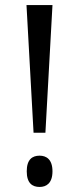

<svg xmlns="http://www.w3.org/2000/svg" viewBox="-20 -734 314 761"><path d="M113 -208H160L188 -714H85ZM137 7C164 7 188 -8 188 -55C188 -102 164 -117 137 -117C108 -117 86 -102 86 -55C86 -8 108 7 137 7Z"/></svg>

Font: Noto Serif Myanmar ExtCond
Style: Regular
Weight: 400
Width: 2
Designer: Ben Mitchell and the Monotype Design Team
Foundry: Monotype Imaging Inc.
Version: Version 2.106